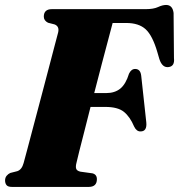

<svg xmlns="http://www.w3.org/2000/svg" viewBox="-30 -736 705 756"><path d="M142.5 -670.5Q142.5 -700 174.5 -700H543.5Q574.5 -700 592.2 -708.2Q610 -716.5 624 -716.5Q649.5 -716.5 653.5 -685L655 -507Q658.5 -475.5 634.5 -472Q609 -468 597.5 -503.5L589.5 -531Q570.5 -596 543.5 -620.8Q516.5 -645.5 467 -645.5H413.5Q409 -628.5 397.8 -586.2Q386.5 -544 371.5 -487Q356.5 -430 341 -369.5H388Q422 -369.5 443.8 -387.2Q465.5 -405 478 -446Q487 -464.5 502 -464.5Q523 -464.5 526 -438L546 -254.5Q549.5 -218.5 523.5 -218.5Q507.5 -218 498 -238Q482 -276 458 -295.5Q434 -315 384.5 -315H326.5Q313.5 -263 301.8 -217.5Q290 -172 282 -140Q274 -108 271.5 -96.5Q267 -80 270 -71.5Q273 -63 287 -60L334 -53.5Q351.5 -49 351.5 -30.5Q351.5 0 319 0H17.5Q1.5 0 -4.2 -7Q-10 -14 -10 -25.5Q-10 -36.5 -3.8 -44Q2.5 -51.5 10.5 -55L38 -62Q56 -68 63 -94Q67.5 -110 78 -149.8Q88.5 -189.5 102.5 -242.5Q116.5 -295.5 131.8 -353Q147 -410.5 160.8 -463.2Q174.5 -516 184.8 -554.8Q195 -593.5 199 -608.5Q204.5 -632.5 184.5 -640L159 -646.5Q142.5 -655 142.5 -670.5Z"/></svg>

Font: Fraunces 144pt S050 Black
Style: Italic
Weight: 900
Italic angle: -16°
Version: Version 1.000; ttfautohint (v1.8.3)